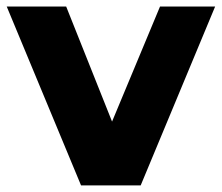

<svg xmlns="http://www.w3.org/2000/svg" viewBox="-30 -560 670 580"><path d="M-9.7 -540.3H169.9L352.4 -82.6H262.6L453.4 -540.3H619.9L395 0H214.8Z"/></svg>

Font: iiserrat Thin
Style: Regular
Weight: 100
Designer: Akira Ohta
Foundry: Akira Ohta
Version: Version 1.200;Glyphs 3.3.1 (3343)